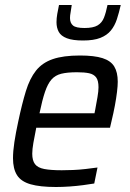

<svg xmlns="http://www.w3.org/2000/svg" viewBox="-20 -740 521 768"><path d="M204 8Q140 8 102 -3Q64 -14 48 -39.5Q32 -65 32 -107Q32 -135 37.5 -171.5Q43 -208 53 -254Q68 -325 83.5 -375.5Q99 -426 124 -457.5Q149 -489 191 -503.5Q233 -518 300 -518Q357 -518 390 -507.5Q423 -497 437 -474Q451 -451 451 -413Q451 -397 448 -372Q445 -347 439.5 -317.5Q434 -288 426 -255L420 -229H125Q118 -194 113.5 -168.5Q109 -143 109 -125Q109 -98 120 -83.5Q131 -69 157 -64Q183 -59 227 -59Q247 -59 272 -60Q297 -61 322.5 -64Q348 -67 370 -70L357 -6Q339 -3 313 0.5Q287 4 258.5 6Q230 8 204 8ZM138 -287H358L361 -302Q366 -329 370 -352Q374 -375 374 -391Q374 -418 364.5 -430.5Q355 -443 336.5 -447Q318 -451 288 -451Q249 -451 225 -445Q201 -439 186 -422Q171 -405 160 -372.5Q149 -340 138 -287ZM312 -578Q271 -578 247.5 -587Q224 -596 215 -612.5Q206 -629 206 -651Q206 -667 209 -684Q212 -701 216 -720H267Q265 -704 262.5 -691Q260 -678 260 -668Q260 -648 272 -638Q284 -628 318 -628Q353 -628 370.5 -638.5Q388 -649 396 -669.5Q404 -690 410 -720H463Q456 -689 447.5 -663Q439 -637 423.5 -618Q408 -599 381.5 -588.5Q355 -578 312 -578Z"/></svg>

Font: Saira SemiCondensed
Style: Italic
Weight: 400
Width: 4
Italic angle: -12°
Designer: Hector Gatti with collaboration of the Omnibus-Type team
Foundry: Omnibus-Type
Version: Version 1.101